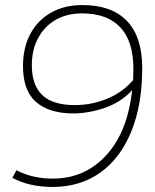

<svg xmlns="http://www.w3.org/2000/svg" viewBox="-20 -730 614 760"><path d="M306 -710Q422 -710 482.5 -647Q543 -584 543 -461Q543 -315 499.5 -209Q456 -103 376.5 -46.5Q297 10 188 10Q96 10 29 -26L45 -56Q109 -23 188 -23Q315 -23 399 -114Q485 -206 503 -373Q459 -325 394.5 -303Q330 -281 270 -281Q175 -281 123 -326Q71 -371 71 -468Q71 -541 100 -595.5Q129 -650 182 -680Q235 -710 306 -710ZM106 -472Q106 -393 147.5 -353.5Q189 -314 276 -314Q342 -314 403.5 -339Q465 -364 507 -413Q508 -434 508 -457Q508 -567 456 -622Q404 -677 305 -677Q245 -677 200.5 -651.5Q156 -626 131 -579.5Q106 -533 106 -472Z"/></svg>

Font: Georama ExtraLight
Style: Italic
Weight: 200
Italic angle: -9°
Designer: Jean-Baptiste Levee
Foundry: Production Type
Version: Version 1.000